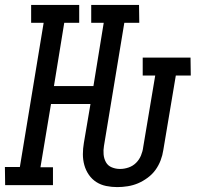

<svg xmlns="http://www.w3.org/2000/svg" viewBox="-37 -755 807 783"><path d="M441 8Q418 8 396 3.5Q374 -1 356 -12.5Q338 -24 325.5 -42Q313 -60 307 -81.5Q301 -103 301 -126Q301 -149 305 -172L332 -331H171L128 -73H179V0H-16L-17 -74H44L141 -662H90V-735H286V-662H225L183 -404H344L386 -662H335V-735H530L531 -662H470L387 -160Q384 -143 385.5 -125.5Q387 -108 395 -93.5Q403 -79 419 -72.5Q435 -66 452 -66H453Q470 -66 487.5 -72Q505 -78 518 -91Q531 -104 538 -121Q545 -138 547 -155L596 -447H545V-520H740L741 -447H680L629 -143Q626 -122 618 -101Q610 -80 597 -62Q584 -44 565 -30Q546 -16 526 -7.5Q506 1 484 4.5Q462 8 441 8Z"/></svg>

Font: Iosevka Plex Etoile
Style: Italic
Weight: 400
Italic angle: -9°
Designer: Belleve Invis
Foundry: Belleve Invis
Version: Version 25.1.1; ttfautohint (v1.8.4)